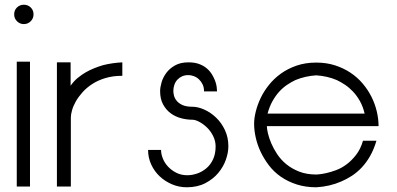

<svg xmlns="http://www.w3.org/2000/svg" viewBox="-20 -793 1679 813"><path d="M40 -732Q40 -750 52 -761.5Q64 -773 81 -773Q98 -773 110 -761.5Q122 -750 122 -732Q122 -715 110 -703Q98 -691 81 -691Q64 -691 52 -703Q40 -715 40 -732ZM107 -532V-3H51V-532Z M279 -529V-430Q292 -449 309 -463Q326 -477 343.5 -487Q361 -497 380 -504.5Q399 -512 416 -517Q456 -527 498 -529V-472Q458 -472 426.5 -462.5Q395 -453 371 -437.5Q347 -422 329.5 -402.5Q312 -383 301 -363.5Q290 -344 285 -326Q280 -308 280 -296V-3H221V-529Z M778 -475Q763 -475 751.5 -470Q740 -465 731.5 -456Q723 -447 718.5 -434.5Q714 -422 714 -408Q714 -400 716.5 -389Q719 -378 727.5 -367Q736 -356 752 -348.5Q768 -341 795 -341Q818 -341 845 -329Q872 -317 895 -295Q918 -273 932.5 -242Q947 -211 947 -174Q947 -147 936.5 -117Q926 -87 904.5 -61Q883 -35 849.5 -17.5Q816 0 771 0Q738 0 708.5 -12.5Q679 -25 656.5 -46Q634 -67 620.5 -96Q607 -125 607 -158H662Q662 -141 669.5 -122Q677 -103 691.5 -87.5Q706 -72 726.5 -61.5Q747 -51 773 -51Q794 -51 815.5 -58.5Q837 -66 854.5 -81Q872 -96 882.5 -119Q893 -142 893 -173Q893 -196 882.5 -217Q872 -238 856.5 -253Q841 -268 824 -277Q807 -286 795 -286Q771 -286 746.5 -292.5Q722 -299 702.5 -313.5Q683 -328 670.5 -351Q658 -374 658 -407Q658 -423 664 -444Q670 -465 684 -484Q698 -503 721 -516Q744 -529 778 -529Q804 -529 823 -522Q842 -515 855.5 -503.5Q869 -492 877.5 -478Q886 -464 891 -450.5Q896 -437 897.5 -425Q899 -413 899 -406H844Q844 -423 838 -435.5Q832 -448 822.5 -457Q813 -466 801 -470.5Q789 -475 778 -475Z M1110 -259Q1110 -248 1114.5 -228.5Q1119 -209 1128.5 -186.5Q1138 -164 1153.5 -140.5Q1169 -117 1192 -98Q1215 -79 1246.5 -66.5Q1278 -54 1320 -54Q1320 -54 1331.5 -55Q1343 -56 1361.5 -60Q1380 -64 1403 -72.5Q1426 -81 1447.5 -97Q1469 -113 1488 -137.5Q1507 -162 1517 -197H1574Q1563 -160 1547 -132Q1531 -104 1511 -83Q1491 -62 1469 -48Q1447 -34 1426 -25Q1376 -3 1319 0Q1274 0 1236.5 -12Q1199 -24 1169.5 -44.5Q1140 -65 1119 -92.5Q1098 -120 1084 -149.5Q1070 -179 1063 -210Q1056 -241 1056 -269Q1056 -292 1063 -320.5Q1070 -349 1083.5 -377.5Q1097 -406 1118.5 -433Q1140 -460 1169 -481Q1198 -502 1235.5 -515Q1273 -528 1319 -528Q1362 -528 1398 -516.5Q1434 -505 1463.5 -485.5Q1493 -466 1515.5 -439.5Q1538 -413 1553 -383Q1568 -353 1575.5 -321Q1583 -289 1583 -259ZM1524 -312Q1517 -342 1504 -365Q1491 -388 1475 -405Q1459 -422 1441 -434Q1423 -446 1406 -454Q1366 -471 1319 -474Q1272 -471 1231 -454Q1214 -446 1196 -434Q1178 -422 1162.5 -405Q1147 -388 1134 -365Q1121 -342 1113 -312Z"/></svg>

Font: LuenTai2017
Style: Regular
Weight: 400
Designer: LuenTai
Foundry: Microsoft Corpration
Version: Version 1.00 November 27, 2016, initial release